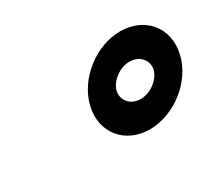

<svg xmlns="http://www.w3.org/2000/svg" viewBox="-62 -842 554 490"><g transform="rotate(-30 214.5 -597.5)"><path d="M189 -597.6C176.4 -543.2 214.3 -499 270.7 -499C327.1 -499 385.4 -543.2 397.9 -597.6C410.5 -652 372.6 -696.1 316.2 -696.1C259.8 -696.1 201.6 -652 189 -597.6ZM239 -597.6C244.5 -621.2 273.5 -646.1 304.7 -646.1C335.9 -646.1 353.4 -621.2 347.9 -597.6C342.5 -574 313.5 -549 282.3 -549C251.1 -549 233.5 -574 239 -597.6ZM211.4 -597.6C221.1 -639.4 265.2 -675 311.3 -675C357.5 -675 385.1 -639.3 375.5 -597.6C365.8 -555.8 321.7 -520.2 275.6 -520.2C229.5 -520.2 201.8 -555.8 211.4 -597.6ZM161.4 -597.6C145 -526.3 192.2 -470.2 264 -470.2C335.9 -470.2 409 -526.3 425.5 -597.6C441.9 -668.9 394.7 -725 322.9 -725C251 -725 177.9 -668.9 161.4 -597.6Z"/></g></svg>

Font: Hi.
Style: Regular
Weight: 400
Designer: Mew Too, Robert Jablonski
Foundry: Cannot Into Space Fonts
Version: Version 1.996